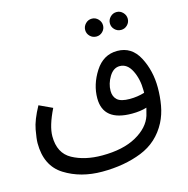

<svg xmlns="http://www.w3.org/2000/svg" viewBox="-116 -729 1005 1028"><g transform="rotate(-15 387.0 -215.0)"><path d="M691 17Q712 -24 720.5 -72Q729 -120 729 -170Q729 -264 689 -340Q649 -416 569 -416Q492 -416 446.5 -345Q401 -274 401 -198Q401 -71 560 -71Q607 -71 642 -82Q637 -60 631 -40Q611 22 537.5 63Q464 104 348 104Q252 104 184 67Q116 30 116 -64Q116 -121 160 -210L87 -244Q48 -173 39 -122.5Q30 -72 30 -49Q30 77 118.5 132.5Q207 188 326 188Q449 188 545.5 149.5Q642 111 691 17ZM480 -218Q480 -258 503 -296Q526 -334 561 -334Q603 -334 627 -286Q651 -238 651 -176Q651 -169 651 -162Q612 -150 569 -150Q520 -150 500 -168Q480 -186 480 -218ZM620 -519Q640 -519 654.5 -533.5Q669 -548 669 -568Q669 -588 654.5 -603Q640 -618 620 -618Q599 -618 584.5 -603Q570 -588 570 -568Q570 -548 584.5 -533.5Q599 -519 620 -519ZM483 -519Q503 -519 517.5 -533.5Q532 -548 532 -568Q532 -588 517.5 -603Q503 -618 483 -618Q462 -618 447.5 -603Q433 -588 433 -568Q433 -548 447.5 -533.5Q462 -519 483 -519Z"/></g></svg>

Font: Noto Sans Arabic
Style: Regular
Weight: 400
Designer: Nadine Chahine - Monotype Design Team
Foundry: Monotype Imaging Inc.
Version: Version 1.902